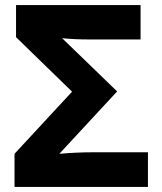

<svg xmlns="http://www.w3.org/2000/svg" viewBox="-20 -734 636 754"><path d="M37 -130 263 -374 43 -588V-714H532V-579H335Q271 -579 224 -584L440 -375L213 -130Q281 -136 345 -136H561V0H37Z"/></svg>

Font: Noto Sans UI ExtraBold
Style: Regular
Weight: 800
Designer: Monotype Design Team
Foundry: Monotype Imaging Inc.
Version: Version 1.001